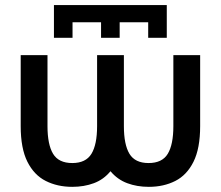

<svg xmlns="http://www.w3.org/2000/svg" viewBox="-20 -725 870 756"><path d="M192.4 -576.2V-705.1H636.7V-576.2H563.5V-637.2H451.2V-576.2H377.9V-637.2H265.6V-576.2ZM467.8 -507.8V-228.5Q467.8 -155.8 489.7 -119.4Q511.7 -83 564.9 -83Q618.7 -83 640.6 -119.4Q662.6 -155.8 662.6 -228.5V-507.8H768.1V-228.5Q768.1 -140.6 741.9 -88.1Q715.8 -35.6 670.2 -12.5Q624.5 10.7 565.9 10.7Q519.5 10.7 481 -3.7Q442.4 -18.1 415 -50.8Q388.2 -18.1 349.6 -3.7Q311 10.7 264.6 10.7Q206.1 10.7 160.2 -12.5Q114.3 -35.6 87.9 -88.1Q61.5 -140.6 61.5 -228.5V-507.8H167V-228.5Q167 -155.8 189 -119.4Q210.9 -83 264.6 -83Q317.9 -83 340.1 -119.4Q362.3 -155.8 362.3 -228.5V-507.8Z"/></svg>

Font: Giphurs Medium
Style: Regular
Weight: 500
Version: Version 0.920; ttfautohint (v1.8.4.7-5d5b)